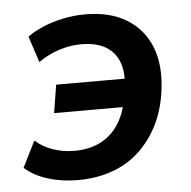

<svg xmlns="http://www.w3.org/2000/svg" viewBox="-43 -547 597 600"><g transform="rotate(-5 255.5 -247.0)"><path d="M178 10Q127 10 83 -4Q39 -18 12 -43L53 -125Q76 -104 108 -93Q140 -82 175 -82Q221 -82 255.5 -99Q290 -116 312.5 -149.5Q335 -183 343 -230L348 -205H122L136 -293H360L349 -266Q355 -313 342.5 -345.5Q330 -378 300.5 -395Q271 -412 224 -412Q191 -412 156 -401Q121 -390 90 -368L63 -450Q85 -466 114 -478Q143 -490 176.5 -497Q210 -504 245 -504Q324 -504 376 -471.5Q428 -439 450.5 -381.5Q473 -324 462 -244Q454 -185 430.5 -138.5Q407 -92 371 -58.5Q335 -25 286 -7.5Q237 10 178 10Z"/></g></svg>

Font: Nunito Sans 10pt SemiCondensed
Style: Bold Italic
Weight: 700
Width: 4
Italic angle: -9°
Designer: Vernon Adams
Foundry: Vernon Adams
Version: Version 3.101;gftools[0.9.27]